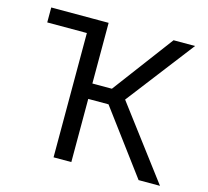

<svg xmlns="http://www.w3.org/2000/svg" viewBox="-104 -849 1048 969"><g transform="rotate(15 419.5 -364.0)"><path d="M298.8 -727.5V-649.4H47.9V-727.5ZM254.9 0V-727.5H347.7V-410.6H449.7L687 -727.5H799.3L528.3 -375L811 0H699.2L453.6 -330.1H347.7V0Z"/></g></svg>

Font: Inter Variable
Style: Regular
Weight: 400
Designer: Rasmus Andersson
Foundry: rsms
Version: Version 4.001;git-9221beed3